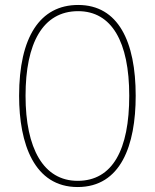

<svg xmlns="http://www.w3.org/2000/svg" viewBox="-20 -744 624 774"><path d="M527 -358C527 -576 457 -724 295 -724C141 -724 57 -594 57 -358C57 -164 118 10 293 10C467 10 527 -158 527 -358ZM83 -358C83 -569 152 -699 295 -699C430 -699 501 -576 501 -358C501 -141 434 -15 293 -15C155 -15 83 -146 83 -358Z"/></svg>

Font: Noto Sans Kannada Condensed Thin
Style: Regular
Weight: 100
Width: 3
Designer: Jelle Bosma - Monotype Design Team
Foundry: Monotype Imaging Inc.
Version: Version 2.005